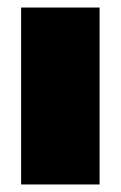

<svg xmlns="http://www.w3.org/2000/svg" viewBox="-20 -489 320 509"><path d="M244 0H36V-469H244Z"/></svg>

Font: Passion One
Style: Bold
Weight: 700
Designer: Alejandro Lo Celso
Foundry: Fontstage
Version: Version 1.002